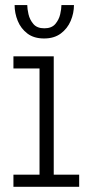

<svg xmlns="http://www.w3.org/2000/svg" viewBox="-20 -716 340 736"><path d="M31.5 0V-46.5H131.5V-453.5H31.5V-500H186V-46.5H283.5V0ZM149 -568.5Q110 -568.5 85 -587.5Q60 -606.5 48 -636Q36 -665.5 36 -696.5H84.5Q84.5 -682.5 89.2 -661.5Q94 -640.5 108 -624Q122 -607.5 150 -607.5Q178 -607.5 192 -624Q206 -640.5 210.8 -661.5Q215.5 -682.5 215.5 -696.5H263.5Q263.5 -665.5 251 -636Q238.5 -606.5 213 -587.5Q187.5 -568.5 149 -568.5Z"/></svg>

Font: Trispace Condensed ExtraLight
Style: Regular
Weight: 200
Width: 3
Designer: Tyler Finck
Foundry: Etcetera Type Company
Version: Version 1.210; ttfautohint (v1.8.3)